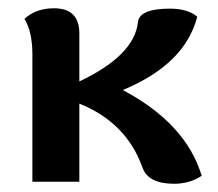

<svg xmlns="http://www.w3.org/2000/svg" viewBox="-20 -444 532 469"><path d="M173.8 -245.1Q308.1 -308.6 316.9 -389.6Q320.3 -422.9 395 -422.9Q438 -422.9 461.9 -403.3Q431.6 -286.6 279.8 -224.1Q434.1 -142.6 472.7 -14.6Q443.4 4.9 405.3 4.9Q341.8 4.9 328.1 -34.7Q288.6 -145 173.8 -190.9V0H59.1V-313Q59.1 -337.9 54.4 -359.9Q49.8 -381.8 39.6 -397.9Q67.9 -423.8 111.8 -423.8Q173.8 -423.8 173.8 -362.3Z"/></svg>

Font: ALMAS
Style: Bold
Weight: 700
Designer: ALMAS Font/ by Husham Jawad Kadhim, derived from the Bainsely font by/ Paul James MIller
Foundry: High-Logic / Made with FontCreator
Version: Version 1.411;September 19, 2021;FontCreator 14.0.0.2814 32-